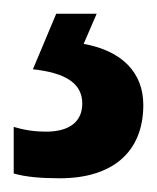

<svg xmlns="http://www.w3.org/2000/svg" viewBox="-27 -20 229 280"><path d="M182 133C182 86 151 54 95 44L114 0H55L21 81C66 86 93 100 93 131C93 156 76 172 40 172C25 172 9 170 -7 165V233C10 238 33 240 60 240C138 240 182 201 182 133Z"/></svg>

Font: Noto Sans Khmer ExtraCondensed SemiBold
Style: Regular
Weight: 600
Width: 2
Designer: Danh Hong and the Monotype Design Team
Foundry: Monotype Imaging Inc.
Version: Version 2.004